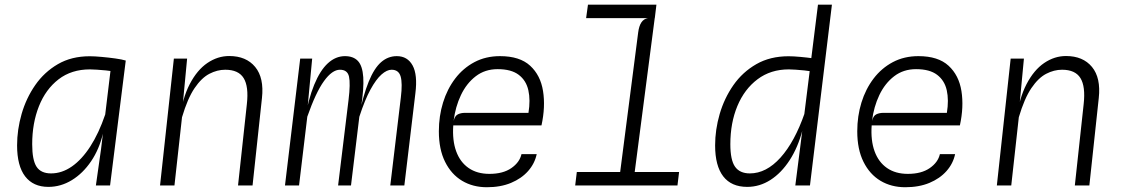

<svg xmlns="http://www.w3.org/2000/svg" viewBox="-20 -798 4835 826"><path d="M392.5 0 414.5 -155 456 -499 459 -524.5 521 -537.5 453.5 0ZM188 6Q123 6 88.2 -39.2Q53.5 -84.5 53.5 -172.5Q53.5 -240 73 -307.8Q92.5 -375.5 131.5 -431.8Q170.5 -488 229 -522Q287.5 -556 366 -556Q387 -556 417.2 -553.2Q447.5 -550.5 476.2 -546.5Q505 -542.5 521 -537.5L501.5 -484.5Q491.5 -487.5 474 -490.2Q456.5 -493 436.2 -495Q416 -497 397.5 -498.2Q379 -499.5 367 -499.5Q287.5 -499.5 232 -456.8Q176.5 -414 147.5 -341Q118.5 -268 118.5 -177.5Q118.5 -109.5 137.2 -80.8Q156 -52 199.5 -52Q246.5 -52 289.2 -81.8Q332 -111.5 368.5 -168Q405 -224.5 432.5 -305L440 -260L423 -224Q407 -156 371.8 -104Q336.5 -52 289 -23Q241.5 6 188 6Z M668.5 0 728 -546H785L760 -282H752Q764.5 -375 796.2 -436Q828 -497 872.2 -527Q916.5 -557 966 -557Q1039 -557 1077.8 -510Q1116.5 -463 1107 -376.5L1066.5 0H1004L1042 -350Q1050.5 -426 1028.2 -462Q1006 -498 949 -498Q914.5 -498 880.8 -480.5Q847 -463 817 -418.8Q787 -374.5 763 -293.5L730.5 0Z M1206 0 1271.5 -546H1323L1296.5 -264.5L1290 -278.5Q1306.5 -372 1331.8 -433.5Q1357 -495 1390.5 -525.8Q1424 -556.5 1464 -556.5Q1500.5 -556.5 1520 -535.5Q1539.5 -514.5 1542.8 -465.8Q1546 -417 1533 -333L1527 -305L1490 0H1434.5L1479.5 -368.5Q1488 -438.5 1481.5 -468.2Q1475 -498 1442.5 -498Q1409 -498 1373.8 -449.2Q1338.5 -400.5 1302 -296L1266.5 0ZM1659 0 1704.5 -379Q1712 -440.5 1703.5 -469.2Q1695 -498 1664.5 -498Q1644.5 -498 1621.2 -477.5Q1598 -457 1573.8 -412.8Q1549.5 -368.5 1526 -296L1522 -291Q1542.5 -388.5 1566.2 -446.8Q1590 -505 1619.8 -530.8Q1649.5 -556.5 1687 -556.5Q1733 -556.5 1755 -516.5Q1777 -476.5 1767 -396.5L1719.5 0Z M2074.5 7.5Q2014.5 7.5 1968 -20.2Q1921.5 -48 1894.8 -101.8Q1868 -155.5 1868 -233Q1868 -298.5 1886 -356.8Q1904 -415 1938.2 -460Q1972.5 -505 2021.2 -530.8Q2070 -556.5 2131 -556.5Q2216 -556.5 2260.8 -515.2Q2305.5 -474 2316.2 -406.2Q2327 -338.5 2309.5 -258.5H1930Q1925.5 -194 1942.5 -147.2Q1959.5 -100.5 1996 -75.2Q2032.5 -50 2085.5 -50Q2144 -50 2179.8 -74.8Q2215.5 -99.5 2223.5 -135H2289Q2280.5 -94.5 2252 -62.2Q2223.5 -30 2178.5 -11.2Q2133.5 7.5 2074.5 7.5ZM1931.5 -278Q1937 -300 1950 -306.2Q1963 -312.5 1980.5 -312.5H2253.5Q2262.5 -367.5 2253 -409.8Q2243.5 -452 2211.5 -476.2Q2179.5 -500.5 2121 -500.5Q2066.5 -500.5 2026.8 -470Q1987 -439.5 1963 -389Q1939 -338.5 1931.5 -278Z M2640.5 0 2725.5 -658.5Q2729 -686 2739.2 -701.5Q2749.5 -717 2767.5 -720L2732 -733L2736 -765H2802.5L2703 0ZM2454.5 0 2461.5 -58H2901.5L2894.5 0ZM2501.5 -720 2509.5 -778H2804L2797 -720Z M3194.5 6Q3126.5 6 3091.5 -39.2Q3056.5 -84.5 3056.5 -172.5Q3056.5 -240 3076.2 -307.8Q3096 -375.5 3135.2 -431.8Q3174.5 -488 3233.8 -522Q3293 -556 3372.5 -556Q3393.5 -556 3423.8 -553.2Q3454 -550.5 3481.5 -546.5Q3509 -542.5 3521.5 -537.5L3503.5 -484.5Q3493.5 -487.5 3476.8 -490.2Q3460 -493 3440.5 -495Q3421 -497 3403.2 -498.2Q3385.5 -499.5 3373.5 -499.5Q3295.5 -499.5 3239 -457Q3182.5 -414.5 3152.2 -341.8Q3122 -269 3122 -177.5Q3122 -109.5 3142.2 -80.8Q3162.5 -52 3206 -52Q3276.5 -52 3337.8 -120Q3399 -188 3442 -312L3446.5 -260L3432.5 -239Q3413 -164 3377.2 -109Q3341.5 -54 3294.8 -24Q3248 6 3194.5 6ZM3401.5 0 3422 -160.5 3499 -778H3559L3464.5 0Z M3874.5 7.5Q3814.5 7.5 3768 -20.2Q3721.5 -48 3694.8 -101.8Q3668 -155.5 3668 -233Q3668 -298.5 3686 -356.8Q3704 -415 3738.2 -460Q3772.5 -505 3821.2 -530.8Q3870 -556.5 3931 -556.5Q4016 -556.5 4060.8 -515.2Q4105.5 -474 4116.2 -406.2Q4127 -338.5 4109.5 -258.5H3730Q3725.5 -194 3742.5 -147.2Q3759.5 -100.5 3796 -75.2Q3832.5 -50 3885.5 -50Q3944 -50 3979.8 -74.8Q4015.5 -99.5 4023.5 -135H4089Q4080.5 -94.5 4052 -62.2Q4023.5 -30 3978.5 -11.2Q3933.5 7.5 3874.5 7.5ZM3731.5 -278Q3737 -300 3750 -306.2Q3763 -312.5 3780.5 -312.5H4053.5Q4062.5 -367.5 4053 -409.8Q4043.5 -452 4011.5 -476.2Q3979.5 -500.5 3921 -500.5Q3866.5 -500.5 3826.8 -470Q3787 -439.5 3763 -389Q3739 -338.5 3731.5 -278Z M4268.5 0 4328 -546H4385L4360 -282H4352Q4364.5 -375 4396.2 -436Q4428 -497 4472.2 -527Q4516.5 -557 4566 -557Q4639 -557 4677.8 -510Q4716.5 -463 4707 -376.5L4666.5 0H4604L4642 -350Q4650.5 -426 4628.2 -462Q4606 -498 4549 -498Q4514.5 -498 4480.8 -480.5Q4447 -463 4417 -418.8Q4387 -374.5 4363 -293.5L4330.5 0Z"/></svg>

Font: Spline Sans Mono Light
Style: Italic
Weight: 300
Italic angle: -4°
Monospace: yes
Version: Version 1.004